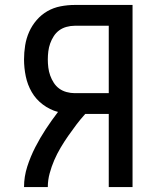

<svg xmlns="http://www.w3.org/2000/svg" viewBox="-20 -755 640 775"><path d="M77 0Q77 -42 90 -82.5Q103 -123 122.5 -161Q142 -199 165 -234Q188 -269 214 -303Q181 -312 153 -333Q125 -354 108 -383.5Q91 -413 84 -447Q77 -481 77 -515Q77 -543 81.5 -571.5Q86 -600 97.5 -626Q109 -652 128 -674Q147 -696 171.5 -710Q196 -724 224.5 -729.5Q253 -735 281 -735H515V0H419V-295H324Q305 -274 288 -251.5Q271 -229 255 -206Q239 -183 224.5 -158.5Q210 -134 199 -108.5Q188 -83 180.5 -55.5Q173 -28 173 0ZM281 -379H419V-651H281Q265 -651 248.5 -646.5Q232 -642 219 -632.5Q206 -623 197 -609Q188 -595 182.5 -579.5Q177 -564 175 -547.5Q173 -531 173 -515Q173 -499 175 -482.5Q177 -466 182.5 -450.5Q188 -435 197 -421Q206 -407 219 -397.5Q232 -388 248.5 -383.5Q265 -379 281 -379Z"/></svg>

Font: Iosevka Fixed Curly Md Ex
Style: Regular
Weight: 500
Width: 7
Monospace: yes
Designer: Belleve Invis
Foundry: Belleve Invis
Version: Version 30.1.2